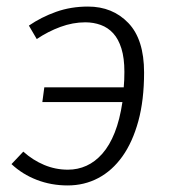

<svg xmlns="http://www.w3.org/2000/svg" viewBox="-20 -554 521 585"><path d="M51 -92Q80 -66 114.5 -51.5Q149 -37 187 -37Q217 -37 243.5 -49Q270 -61 292 -86Q314 -111 329.5 -150Q345 -189 353 -243H109L115 -288H357Q358 -299 358.5 -310.5Q359 -322 359 -335Q359 -377 350 -406Q341 -435 325 -452.5Q309 -470 287 -478Q265 -486 240 -486Q202 -486 164 -472Q126 -458 92 -435L68 -476Q106 -502 151 -518Q196 -534 248 -534Q323 -534 371 -484Q419 -434 419 -333Q419 -249 401.5 -185Q384 -121 353 -77.5Q322 -34 279.5 -11.5Q237 11 186 11Q136 11 92 -6Q48 -23 15 -54Z"/></svg>

Font: Glekhifnjqigglhiwekvrgaqftz
Style: Regular
Weight: 300
Italic angle: -8°
Designer: Carrois Corporate & Edenspiekermann
Foundry: Carrois Corporate GbR & Edenspiekermann AG
Version: Version 2.001